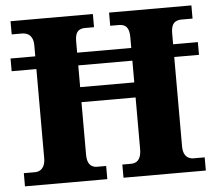

<svg xmlns="http://www.w3.org/2000/svg" viewBox="-51 -770 931 827"><g transform="rotate(-5 414.5 -357.0)"><path d="M24 0V-57H72Q85 -57 95 -63Q105 -69 111 -81.5Q117 -94 117 -114V-499H10V-554H117V-600Q117 -622 110 -634.5Q103 -647 92 -652Q81 -657 67 -657H24V-714H380V-657H340Q328 -657 318 -652Q308 -647 303 -635Q298 -623 298 -601V-554H532V-599Q532 -622 526.5 -634.5Q521 -647 511 -652Q501 -657 486 -657H450V-714H806V-657H758Q745 -657 734.5 -652Q724 -647 718.5 -634.5Q713 -622 713 -599V-554H820V-499H713V-113Q713 -93 719 -80.5Q725 -68 735.5 -62.5Q746 -57 758 -57H806V0H450V-57H487Q501 -57 511 -63Q521 -69 526.5 -82.5Q532 -96 532 -117V-340H298V-114Q298 -94 303 -81.5Q308 -69 318 -63Q328 -57 340 -57H380V0ZM298 -405H532V-499H298Z"/></g></svg>

Font: Noto Serif Thai ExtraBold
Style: Regular
Weight: 800
Version: Version 2.001